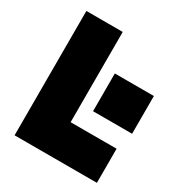

<svg xmlns="http://www.w3.org/2000/svg" viewBox="-156 -759 814 869"><g transform="rotate(30 251.0 -325.0)"><path d="M475.1 0H44.9V-649.9H234.9V-178.2H475.1ZM297.9 -469.2H502V-272H297.9Z"/></g></svg>

Font: Overused Grotesk Black
Style: Regular
Weight: 900
Version: Version 0.002